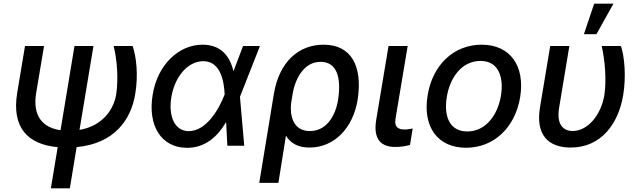

<svg xmlns="http://www.w3.org/2000/svg" viewBox="-20 -797 3498 1050"><path d="M116.8 -545.5 74.2 -290.1C42.6 -99.4 131.4 -7.1 295.5 7.8L258.2 233H361.9L399.1 7.5C604.4 -11.7 696.4 -141 719.5 -282.7C737.2 -387.1 725.5 -486.9 705.3 -545.5H601.6C620.7 -466.6 627.8 -366.5 615.8 -282.7C601.6 -193.9 537.3 -107.6 414.8 -86.6L491.1 -545.5H387.4L311.1 -84.9C218.8 -98 155.9 -157 177.9 -289.4L220.9 -545.5Z M1001.4 11.4C1097.7 12.4 1167.3 -45.5 1216.6 -129.6L1223.4 0H1315.7L1292.3 -266.7L1293.7 -271.3L1401.6 -545.5H1309.3L1256.7 -407.3C1237.2 -492.2 1186.4 -552.6 1087.7 -552.6C955.3 -552.6 840.6 -440 815 -279.1C786.6 -109.7 861.9 10.3 1001.4 11.4ZM916.9 -265.6C936.4 -380 1008.2 -462.4 1092 -462.4C1188.6 -462.4 1205.6 -346.9 1208.5 -280.9V-280.5L1206.3 -274.9C1179 -204.5 1110.4 -79.9 1012.1 -79.9C936.4 -79.9 899.9 -159.1 916.9 -265.6Z M1477.6 -282.7 1397.7 203.1H1502.5L1543.7 -55C1569.2 -13.8 1609 9.9 1672.6 9.9C1808.6 9.9 1909.4 -96.6 1935.4 -248.6L1936.8 -258.5C1961.6 -431.1 1904.8 -552.6 1749.6 -552.6C1615.8 -552.6 1507.1 -462 1477.6 -282.7ZM1571.7 -230.1 1579.5 -279.1C1593.8 -368.3 1642.8 -458.8 1733 -458.8C1823.5 -458.8 1845.9 -371.1 1829.9 -258.5L1828.5 -248.6C1813.2 -160.2 1764.2 -80.3 1674.7 -80.3C1583.1 -80.3 1565 -164.1 1571.7 -230.1Z M2104.8 -545.5 2037.3 -141C2019.9 -33 2065.7 6.7 2142 6.7C2176.1 6.7 2203.1 1.1 2222.3 -4.6L2236.9 -94.5C2227.3 -92.3 2209.5 -88.8 2193.9 -88.8C2161.6 -88.8 2134.9 -98.4 2142.8 -147L2209.5 -545.5Z M2529.1 11C2680.4 11 2797.2 -99.1 2824.6 -265.6C2852.3 -437.9 2769.5 -552.6 2614 -552.6C2462 -552.6 2345.2 -442.5 2318.5 -274.9C2290.5 -103.7 2372.9 11 2529.1 11ZM2423.3 -266C2440.3 -372.9 2505.3 -463.8 2608 -463.8C2705.3 -463.8 2735.8 -377.5 2719.8 -274.9C2702.1 -168 2637.1 -78.1 2535.2 -78.1C2437.1 -78.1 2406.6 -163.7 2423.3 -266Z M2989 -545.5 2932.9 -208.8C2908.4 -57.5 2979.8 9.9 3101.2 9.9C3269.9 9.9 3362.9 -123.9 3388.1 -277C3404.5 -375 3396 -485.8 3375.7 -545.5H3270.6C3288.7 -464.5 3297.2 -360.1 3285.2 -277C3267.4 -170.1 3196 -80.6 3111.5 -80.6C3062.9 -80.6 3022 -112.9 3037.6 -207.4L3093.7 -545.5ZM3173.3 -610.1H3241.8L3334.9 -777H3229.4Z"/></svg>

Font: Magic Ui Pro Medium
Style: Italic
Weight: 500
Italic angle: -9.39999°
Designer: Stefan Endress, Andreas Faust
Version: Version 1.000;FEAKit 1.0